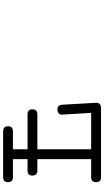

<svg xmlns="http://www.w3.org/2000/svg" viewBox="265 -923 674 1244"><g transform="rotate(-90 602.0 -301.0)"><path d="M118.2 -396Q86.4 -396 86.4 -427.7Q86.4 -459.5 118.2 -459.5H192.9V-554.2H75.7Q43.9 -554.2 43.9 -585.9Q43.9 -617.7 75.7 -617.7H374Q405.8 -617.7 405.8 -585.9Q405.8 -554.2 374 -554.2H256.8V-459.5H483.9Q515.6 -459.5 515.6 -427.7Q515.6 -396 483.9 -396H256.8V-47.4H492.7L481.4 -232.4V-236.3Q481.4 -265.6 515.6 -265.6Q543.5 -265.6 545.4 -235.4L558.1 -17.1V-14.2Q558.1 14.2 528.3 16.1L526.4 16.6H75.7Q43.9 16.6 43.9 -15.1Q43.9 -47.4 75.7 -47.4H192.9V-396Z"/></g></svg>

Font: Erica Type
Style: Italic
Weight: 400
Monospace: yes
Designer: Peter Wiegel
Foundry: Peter Wiegel
Version: Version 1.000 2010 initial release